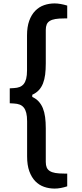

<svg xmlns="http://www.w3.org/2000/svg" viewBox="-20 -979 478 1124"><path d="M138.7 -269V-63C138.7 -29.1 143 -0.3 151.6 23.4C160.2 47.2 171.9 66.7 186.5 81.8C201.2 96.9 218.3 107.9 237.8 114.7C257.3 121.6 278.2 125 300.3 125C310.7 125 322.3 123.9 335.2 121.6C348.1 119.3 360.8 116 373.5 111.8V37.1H355C334.8 37.1 318 36 304.4 33.7C290.9 31.4 279.9 27.6 271.5 22.2C263 16.8 257 9.8 253.4 1.2C249.8 -7.4 248 -18.1 248 -30.8V-228.5C248 -252.3 246.7 -273.9 244.1 -293.5C241.5 -313 237.1 -330.3 231 -345.5C224.8 -360.6 216.6 -373.7 206.5 -384.8C196.5 -395.8 183.9 -404.8 168.9 -411.6V-424.3C184.2 -431.2 197 -440.1 207.3 -451.2C217.5 -462.2 225.7 -475.4 231.7 -490.7C237.7 -506 241.9 -523.4 244.4 -542.7C246.8 -562.1 248 -583.8 248 -607.9V-803.7C248 -816.4 249.8 -827.1 253.4 -835.7C257 -844.3 263 -851.2 271.5 -856.4C279.9 -861.7 290.9 -865.4 304.4 -867.7C318 -870 334.8 -871.1 355 -871.1H373.5V-946.3C360.8 -950.2 348.1 -953.3 335.2 -955.6C322.3 -957.8 310.7 -959 300.3 -959C278.2 -959 257.3 -955.6 237.8 -948.7C218.3 -941.9 201.1 -930.9 186.3 -915.8C171.5 -900.6 159.7 -881.2 151.1 -857.4C142.5 -833.7 138.2 -805 138.2 -771.5V-566.9C138.2 -547.4 136.6 -531.2 133.3 -518.3C130 -505.5 125.2 -495 118.7 -487.1C112.1 -479.1 104.2 -473.3 94.7 -469.7C85.3 -466.1 74.4 -464 62 -463.4L37.1 -461.9V-374.5L62.5 -373C74.9 -372.4 85.8 -370.3 95.2 -366.7C104.7 -363.1 112.6 -357.3 119.1 -349.4C125.7 -341.4 130.5 -330.9 133.8 -317.9C137 -304.9 138.7 -288.6 138.7 -269Z"/></svg>

Font: Fjalla One
Style: Regular
Weight: 400
Designer: Irina Smirnova
Foundry: Irina Smirnova
Version: Version 1.001